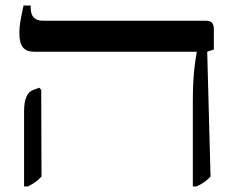

<svg xmlns="http://www.w3.org/2000/svg" viewBox="-20 -667 856 694"><path d="M677 7H690C712 -3 727 -13 741 -29L729 -480L753 -488V-560C753 -584 744 -592 724 -592H137C106 -592 91 -606 91 -640V-647H65C55 -599 50 -577 50 -547C50 -499 67 -480 104 -480H691V-477C685 -445 677 -394 677 -301ZM67 7H81C102 -4 116 -13 130 -29L129 -342L122 -350L98 -341C79 -333 67 -311 67 -264Z"/></svg>

Font: Noto Serif Hebrew SemiCondensed Medium
Style: Regular
Weight: 500
Width: 4
Designer: Monotype Design Team
Foundry: Monotype Imaging Inc.
Version: Version 2.004